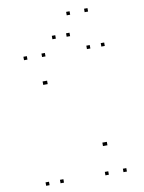

<svg xmlns="http://www.w3.org/2000/svg" viewBox="-102 -1020 824 1099"><g transform="rotate(-10 310.0 -470.0)"><path d="M544.7 10V-10H524.7V10ZM544.7 -720V-740H524.7V-720ZM461 -720V-740H441V-720ZM461 -157.5V-177.5H441V-157.5ZM455 -157.5V-177.5H435V-157.5ZM200.2 -720V-740H180.2V-720ZM95.3 -720V-740H75.3V-720ZM95.3 10V-10H75.3V10ZM179 10V-10H159V10ZM179 -561.7V-581.7H159V-561.7ZM185 -561.7V-581.7H165V-561.7ZM439.8 10V-10H419.8V10ZM380.7 -930.5V-950.5H360.7V-930.5ZM484.8 -930.5V-950.5H464.8V-930.5ZM359 -809.8V-829.8H339V-809.8ZM276.2 -809.8V-829.8H256.2V-809.8Z"/></g></svg>

Font: Monaspace Neon Dots Var
Style: Regular
Weight: 400
Designer: Riley Cran and the Lettermatic Team
Version: Version 1.100 (Monaspace Neon Dots)